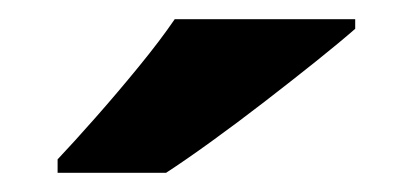

<svg xmlns="http://www.w3.org/2000/svg" viewBox="-20 -786 430 200"><path d="M350 -756Q334 -742 309 -722Q284 -702 255.5 -680Q227 -658 200 -638.5Q173 -619 153 -606H40V-620Q57 -638 79.5 -663.5Q102 -689 124.5 -716.5Q147 -744 162 -766H350Z"/></svg>

Font: Noto Sans Thaana ExtraBold
Style: Regular
Weight: 800
Designer: David Williams
Foundry: Google Inc.
Version: Version 3.001; ttfautohint (v1.8.4.7-5d5b)